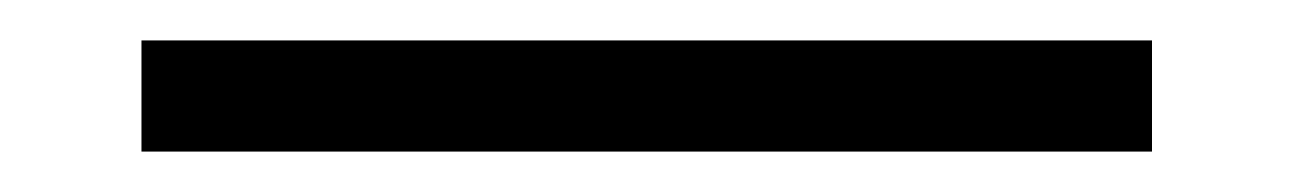

<svg xmlns="http://www.w3.org/2000/svg" viewBox="-20 53 640 95"><path d="M50 73H550V128H50Z"/></svg>

Font: Questrial
Style: Regular
Weight: 400
Designer: Joe Prince
Foundry: Joe Prince
Version: Version 1.002